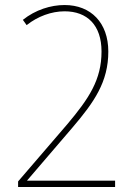

<svg xmlns="http://www.w3.org/2000/svg" viewBox="-20 -744 545 764"><path d="M438 0V-25H88V-26L268 -236C355 -338 411 -418 411 -539C411 -653 342 -724 237 -724C182 -724 121 -705 71 -665L86 -644C130 -679 185 -699 237 -699C327 -699 384 -644 384 -539C384 -427 334 -352 248 -250L52 -22V0Z"/></svg>

Font: Noto Sans Georgian SemiCondensed Thin
Style: Regular
Weight: 100
Width: 4
Designer: Monotype Design Team, Akaki Razmadze
Foundry: Google LLC
Version: Version 2.005